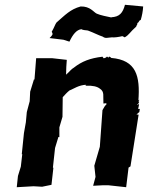

<svg xmlns="http://www.w3.org/2000/svg" viewBox="-20 -777 618 802"><path d="M341 -423C333 -422 340 -419 340 -419C367 -420 386 -416 398 -406C417 -393 410 -378 412 -345C412 -345 413 -347 413 -344C425 -349 426 -341 426 -343L418 -334L408 -317L400 -205L397 -164L374 -85V-84L379 -38L369 -1L407 -3H434L507 5L517 -77L525 -82L559 -298L550 -299L562 -309L564 -322H557L561 -341C558 -345 556 -336 553 -339C566 -352 561 -357 556 -347C565 -362 561 -363 558 -356C566 -460 549 -526 445 -535C446 -532 445 -538 435 -541V-534C436 -541 426 -535 428 -542C420 -532 415 -536 414 -533C407 -539 411 -540 407 -540C357 -534 322 -521 288 -494C277 -488 273 -480 256 -465L257 -498L259 -527L197 -534H131L124 -444L122 -446L106 -394L104 -354L92 -309L88 -266L80 -221L71 -133H73L67 -81L55 -42L50 5L120 1L156 3L195 -5L203 -76L201 -77L210 -159L224 -205L228 -204V-245L241 -289L242 -371C251 -381 260 -391 270 -399C288 -406 309 -422 341 -423ZM444 -705 450 -703C426 -708 400 -713 384 -720C371 -726 357 -751 317 -750C273 -738 252 -714 216 -683C210 -675 208 -665 196 -644C203 -634 199 -630 187 -618L245 -611L270 -603C284 -633 300 -653 320 -655C324 -652 338 -650 344 -650C346 -650 348 -649 351 -648C370 -641 393 -629 409 -624C421 -615 429 -620 447 -621C459 -620 474 -622 491 -626C494 -625 497 -623 501 -621C520 -632 522 -642 549 -666C550 -673 554 -671 554 -681C563 -685 557 -689 568 -694C573 -711 577 -730 578 -750L502 -757C493 -723 479 -706 444 -705Z"/></svg>

Font: Asimov Print
Style: DIt
Weight: 250
Width: 0
Designer: Google
Version: Version 2.000980: 2014